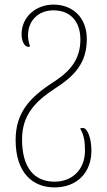

<svg xmlns="http://www.w3.org/2000/svg" viewBox="-20 -566 467 836"><path d="M217 250C315 250 378 186 378 90C378 41 363 -9 340 -9C335 -9 332 -8 329 -6C346 21 350 53 350 90C350 168 299 225 217 225C129 225 76 164 76 41C76 -62 130 -122 217 -179C305 -235 358 -292 358 -396C358 -493 293 -546 213 -546C138 -546 74 -494 74 -417C74 -386 87 -362 103 -362C105 -362 109 -363 111 -364C105 -381 102 -395 102 -413C102 -473 144 -521 213 -521C284 -521 330 -475 330 -394C330 -307 285 -255 212 -208C109 -142 48 -75 48 44C48 188 124 250 217 250Z"/></svg>

Font: Noto Serif Georgian Condensed Thin
Style: Regular
Weight: 100
Width: 3
Designer: Monotype Design Team, Akaki Razmadze
Foundry: Google LLC
Version: Version 2.003